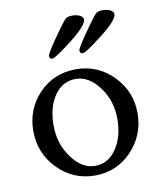

<svg xmlns="http://www.w3.org/2000/svg" viewBox="-76 -703 649 771"><g transform="rotate(-10 249.0 -318.0)"><path d="M314.5 -618.2Q314.5 -593.8 244.6 -539.6Q174.8 -485.4 162.6 -485.4Q150.4 -485.4 150.4 -498Q150.4 -506.8 187.5 -560.5Q224.6 -614.3 241.2 -632.8Q250 -641.6 270 -641.6Q290 -641.6 302.2 -634.8Q314.5 -627.9 314.5 -618.2ZM438.5 -618.2Q438.5 -593.8 368.7 -539.6Q298.8 -485.4 286.6 -485.4Q274.4 -485.4 274.4 -498Q274.4 -506.8 311.5 -560.5Q348.6 -614.3 365.2 -632.8Q374 -641.6 394 -641.6Q414.1 -641.6 426.3 -634.8Q438.5 -627.9 438.5 -618.2ZM96.7 -364.3Q157.2 -426.8 246.6 -426.8Q335.9 -426.8 398.4 -363.3Q460.9 -299.8 460.9 -210.4Q460.9 -121.1 399.9 -57.1Q338.9 6.8 250 6.8Q161.1 6.8 98.6 -57.1Q36.1 -121.1 36.1 -211.4Q36.1 -301.8 96.7 -364.3ZM335 -332.5Q293 -388.7 239.3 -388.7Q185.5 -388.7 152.8 -341.3Q120.1 -293.9 120.1 -219.7Q120.1 -145.5 161.6 -88.4Q203.1 -31.2 256.8 -31.2Q310.5 -31.2 343.8 -80.1Q377 -128.9 377 -202.6Q377 -276.4 335 -332.5Z"/></g></svg>

Font: CrimsonText-Roman
Style: Roman
Weight: 400
Version: Version 0.13